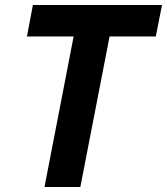

<svg xmlns="http://www.w3.org/2000/svg" viewBox="-20 -749 669 769"><path d="M274.9 -603H87.9L111.8 -729H628.9L604 -603H418.9L301.8 0H158.2Z"/></svg>

Font: Hack
Style: Bold Italic
Weight: 700
Italic angle: -11°
Monospace: yes
Designer: Christopher Simpkins
Foundry: Christopher Simpkins
Version: Version 2.017; ttfautohint (v1.4.1) -l 4 -r 80 -G 350 -x 0 -